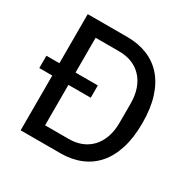

<svg xmlns="http://www.w3.org/2000/svg" viewBox="-156 -848 992 999"><g transform="rotate(30 339.5 -349.0)"><path d="M93 -329H15V-403H93V-698H332Q398 -698 452 -676Q506 -654 544 -610.5Q582 -567 602.5 -501.5Q623 -436 623 -349Q623 -262 602.5 -196.5Q582 -131 544 -87.5Q506 -44 452 -22Q398 0 332 0H93ZM332 -86Q374 -86 408 -99.5Q442 -113 467 -139.5Q492 -166 505.5 -204.5Q519 -243 519 -293V-405Q519 -455 505.5 -493.5Q492 -532 467 -558.5Q442 -585 408 -598.5Q374 -612 332 -612H190V-403H324V-329H190V-86Z"/></g></svg>

Font: IBM Plex Sans Thai Text
Style: Regular
Weight: 450
Designer: Mike Abbink, Paul van der Laan, Pieter van Rosmalen, Ben Mitchell, Mark Frömberg
Foundry: Bold Monday
Version: Version 1.1